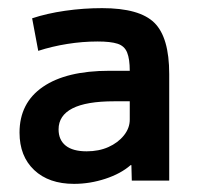

<svg xmlns="http://www.w3.org/2000/svg" viewBox="-20 -758 492 472"><path d="M162 -306Q100 -306 64 -340Q28 -374 28 -432Q28 -505 85.5 -544.5Q143 -584 249 -584H299Q299 -613 292.5 -629Q286 -645 269 -650.5Q252 -656 220 -656Q183 -656 145.5 -650Q108 -644 74 -633L59 -713Q95 -725 140 -731.5Q185 -738 231 -738Q323 -738 359.5 -702Q396 -666 396 -576V-314H304L303 -352H301Q277 -331 239 -318.5Q201 -306 162 -306ZM193 -386Q223 -386 246.5 -396.5Q270 -407 284.5 -425Q299 -443 299 -464V-509H261Q192 -509 158 -491.5Q124 -474 124 -440Q124 -414 141.5 -400Q159 -386 193 -386Z"/></svg>

Font: M PLUS 2 Thin Medium
Style: Regular
Weight: 500
Version: Version 1.001